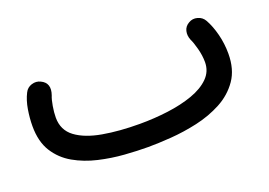

<svg xmlns="http://www.w3.org/2000/svg" viewBox="-66 -516 1003 716"><g transform="rotate(-20 435.0 -157.5)"><path d="M39.6 -182.1Q39.6 -213.4 45.2 -247.3Q50.8 -281.2 64 -307.1Q72.3 -324.2 90.8 -330.1Q109.4 -335.9 126 -327.6Q162.1 -310.5 146.5 -265.6Q140.6 -251.5 136.5 -227.1Q132.3 -202.6 132.3 -182.1Q132.3 -132.3 170.2 -104.2Q208 -76.2 273.2 -64.7Q338.4 -53.2 419.4 -53.2Q477.1 -53.2 531.7 -60.3Q586.4 -67.4 630.4 -83Q674.3 -98.6 700.2 -124.3Q726.1 -149.9 726.1 -187Q726.1 -212.9 718.5 -241.5Q710.9 -270 704.1 -283.2Q696.3 -301.8 700.4 -319.3Q704.6 -336.9 721.2 -346.2Q737.3 -356 756.1 -350.8Q774.9 -345.7 784.2 -329.1Q799.8 -301.3 809.3 -263.7Q818.8 -226.1 818.8 -187Q818.8 -124.5 790.3 -83.3Q761.7 -42 715.6 -17.3Q669.4 7.3 615.5 19.3Q561.5 31.2 509.8 34.9Q458 38.6 419.4 38.6Q377 38.6 326.2 34.9Q275.4 31.2 224.9 19.5Q174.3 7.8 132.3 -16.1Q90.3 -40 64.9 -80.3Q39.6 -120.6 39.6 -182.1Z"/></g></svg>

Font: Mikhak-FD Medium
Style: Regular
Weight: 500
Designer: Amin Abedi
Version: Version 3.2